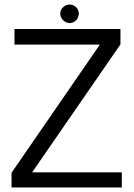

<svg xmlns="http://www.w3.org/2000/svg" viewBox="-20 -828 590 848"><path d="M518 0V-67H122L512 -632V-700H44V-631H421L31 -65V0ZM288 -726C310 -726 328 -746 328 -768C328 -790 310 -808 288 -808C266 -808 246 -790 246 -768C246 -746 266 -726 288 -726Z"/></svg>

Font: Advent Pro
Style: Medium
Weight: 500
Designer: Andreas Kalpakidis
Foundry: Andreas Kalpakidis
Version: Version 2.002 2008